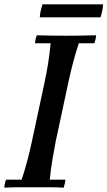

<svg xmlns="http://www.w3.org/2000/svg" viewBox="-24 -865 496 887"><path d="M-4 2Q-4 -6 -1.5 -17Q1 -28 4 -35H76Q91 -80 103 -126Q115 -172 123 -210L183 -490Q191 -528 198 -570.5Q205 -613 210 -665H138Q138 -673 140.5 -684Q143 -695 146 -702Q180 -701 214 -700.5Q248 -700 282 -700Q317 -700 351 -700.5Q385 -701 420 -702Q420 -695 417.5 -684Q415 -673 412 -665H340Q325 -619 314.5 -579.5Q304 -540 293 -490L233 -210Q226 -173 218.5 -129.5Q211 -86 206 -35H278Q278 -28 275.5 -17Q273 -6 270 2Q236 0 202 0Q168 0 133 0Q99 0 65 0Q31 0 -4 2ZM440 -785H160Q160 -798 164 -815Q168 -832 172 -845H452Q452 -832 448.5 -815Q445 -798 440 -785Z"/></svg>

Font: Poltawski Nowy
Style: Italic
Weight: 400
Italic angle: -12°
Designer: Adam Pótawski, Mateusz Machalski, Borys Kosmynka, Ania Wieluska
Foundry: Capitalics.wtf
Version: Version 1.001;gftools[0.9.25]